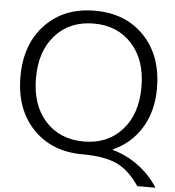

<svg xmlns="http://www.w3.org/2000/svg" viewBox="-59 -794 908 999"><g transform="rotate(5 395.0 -295.0)"><path d="M397 -673Q272 -673 196.5 -589.5Q121 -506 121 -365Q121 -224 196.5 -140.5Q272 -57 397 -57Q521 -57 596.5 -140.5Q672 -224 672 -365Q672 -506 596.5 -589.5Q521 -673 397 -673ZM397 10Q236 10 138 -92.5Q40 -195 40 -365Q40 -535 138 -637.5Q236 -740 397 -740Q558 -740 655.5 -637.5Q753 -535 753 -365Q753 -246 699.5 -158.5Q646 -71 551 -29V-27Q626 -6 688 40Q750 86 790 150H695Q642 71 577 40.5Q512 10 397 10Z"/></g></svg>

Font: M PLUS 1p
Style: Regular
Weight: 400
Version: Version 1.062